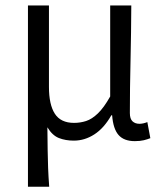

<svg xmlns="http://www.w3.org/2000/svg" viewBox="-20 -520 616 724"><path d="M85.4 184.1V-499.5H164.6V-192.4Q164.6 -125.5 186.8 -91.1Q209 -56.6 259.3 -56.6Q282.7 -56.6 304.7 -63.7Q326.7 -70.8 349.1 -92.3Q371.6 -113.8 395.5 -156.2V-499.5H475.1Q474.6 -397 472.2 -291.3Q469.7 -185.5 469.7 -93.8Q469.7 -71.8 479.7 -62.5Q489.7 -53.2 505.9 -53.2Q519.5 -53.2 535.6 -59.6L546.9 1Q536.1 5.4 522.2 8.8Q508.3 12.2 488.3 12.2Q447.3 12.2 427 -11Q406.7 -34.2 402.8 -85.4H399.9Q372.1 -36.6 335.7 -13.2Q299.3 10.3 258.3 10.3Q227.1 10.3 202.1 0.5Q177.2 -9.3 158.7 -40Q159.2 10.3 159.7 45.7Q160.2 81.1 161.4 112.8Q162.6 144.5 165.5 184.1Z"/></svg>

Font: Akatab
Style: Regular
Weight: 400
Designer: SIL Global
Foundry: SIL Global
Version: Version 4.100